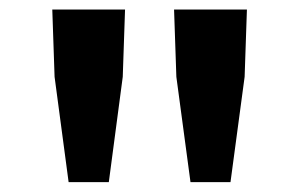

<svg xmlns="http://www.w3.org/2000/svg" viewBox="-20 -799 614 394"><path d="M120.8 -425.3 92 -641.4 87.3 -779.4H236.6L231.9 -641.4L203.3 -425.3ZM370.9 -425.3 341.9 -641.4 337.2 -779.4H486.7L482 -641.4L453 -425.3Z"/></svg>

Font: Noto Sans TC
Style: Regular
Weight: 100
Designer: Ryoko NISHIZUKA 西塚涼子 (kana, bopomofo & ideographs); Paul D. Hunt (Latin, Greek & Cyrillic); Sandoll Communications 산돌커뮤니
Foundry: Adobe
Version: Version 2.004;hotconv 1.0.118;makeotfexe 2.5.65603